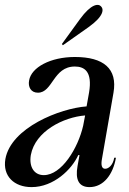

<svg xmlns="http://www.w3.org/2000/svg" viewBox="-26 -749 529 785"><path d="M340 16C397 16 436 -35 448 -104H441C436 -74 418 -59 404 -59C390 -59 386 -74 391 -100L438 -370C455 -468 398 -516 280 -516C181 -516 102 -474 93 -420C88 -394 100 -370 129 -370C190 -370 191 -477 280 -477C318 -477 353 -458 338 -370L328 -314C219 -306 19 -227 -4 -99C-16 -29 32 16 103 16C194 16 268 -57 294 -115H299L291 -70C281 -15 296 16 340 16ZM100 -115C118 -213 234 -270 322 -277L314 -235C293 -143 226 -33 153 -33C114 -33 92 -66 100 -115ZM227 -569 231 -564 336 -638C399 -683 399 -711 387 -723C376 -735 347 -734 301 -671Z"/></svg>

Font: RL Madena Oblique
Style: Regular
Weight: 400
Italic angle: -10°
Designer: I Kadek Wantara Putra
Foundry: Roughlines ID
Version: Version 1.000;Glyphs 3.1.2 (3151)